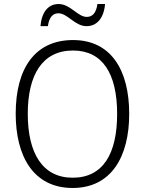

<svg xmlns="http://www.w3.org/2000/svg" viewBox="-20 -924 721 954"><path d="M181 -794H218C224 -840 244 -858 270 -858C316 -858 352 -794 410 -794C461 -794 496 -833 502 -904H464C458 -859 439 -840 411 -840C366 -840 330 -904 271 -904C219 -904 187 -863 181 -794ZM622 -358C622 -578 530 -725 343 -725C155 -725 58 -586 58 -359C58 -149 145 10 341 10C534 10 622 -147 622 -358ZM118 -358C118 -552 190 -673 343 -673C489 -673 562 -559 562 -358C562 -160 492 -41 341 -41C191 -41 118 -163 118 -358Z"/></svg>

Font: Noto Sans Telugu SemiCondensed Light
Style: Regular
Weight: 300
Width: 4
Designer: Jelle Bosma - Monotype Design Team
Foundry: Monotype Imaging Inc.
Version: Version 2.005